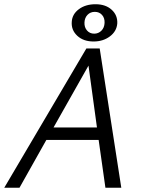

<svg xmlns="http://www.w3.org/2000/svg" viewBox="-21 -887 673 907"><path d="M421 -691Q373 -691 344 -718Q315 -745 318 -784Q320 -820 351.5 -843.5Q383 -867 430 -867Q478 -867 506.5 -841Q535 -815 533 -776Q530 -739 498 -715Q466 -691 421 -691ZM378 -781Q377 -758 390 -743Q403 -728 424 -728Q444 -728 458 -742Q472 -756 473 -779Q474 -802 461 -816.5Q448 -831 427 -831Q406 -831 392.5 -817Q379 -803 378 -781ZM477 0 445 -226H198L71 0H-1L387 -658H450L552 0ZM232 -285H437L397 -577Z"/></svg>

Font: EauTest
Style: Italic
Weight: 400
Italic angle: -12°
Designer: Christian Thalmann (Catharsis Fonts)
Version: Version 0.001;PS 000.001;hotconv 1.0.88;makeotf.lib2.5.64775